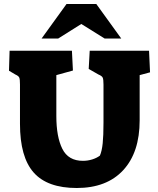

<svg xmlns="http://www.w3.org/2000/svg" viewBox="-20 -928 793 961"><path d="M80 -308V-505Q80 -531 76.5 -539.5Q73 -548 57 -555L25 -574L28 -674H340L345 -575L262 -552V-347Q262 -243 292 -183Q322 -123 395 -123Q419 -123 441.5 -130Q464 -137 480 -149Q490 -172 494 -210.5Q498 -249 498 -314V-505Q498 -531 494 -539.5Q490 -548 473 -555L424 -583L429 -674H726L731 -566L679 -552V-326Q679 -165 596.5 -76Q514 13 364 13Q217 13 148.5 -64.5Q80 -142 80 -308ZM313 -908H462L587 -735H504L387 -808L271 -735H188Z"/></svg>

Font: Suez One
Style: Regular
Weight: 400
Version: Version 1.000